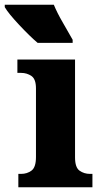

<svg xmlns="http://www.w3.org/2000/svg" viewBox="-64 -786 426 806"><path d="M13 0H324V-56H314Q289 -56 270 -69.5Q251 -83 251 -125V-536H9V-480H25Q49 -480 68 -467Q87 -454 87 -415V-127Q87 -84 68.5 -70Q50 -56 24 -56H13ZM-44 -756Q-29 -730 16.5 -681.5Q62 -633 94 -606H167V-607L168 -606H241V-619Q222 -653 199 -692.5Q176 -732 162 -766H-44Z"/></svg>

Font: Noto Serif SemiCondensed Extra
Style: Regular
Weight: 800
Width: 4
Designer: Monotype Design Team
Foundry: Monotype Imaging Inc.
Version: Version 1.002